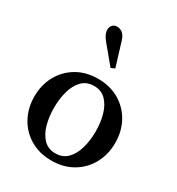

<svg xmlns="http://www.w3.org/2000/svg" viewBox="-201 -975 1022 1110"><g transform="rotate(30 310.0 -419.5)"><path d="M310.5 10.5Q229 10.5 168.2 -25.8Q107.5 -62 74 -123.8Q40.5 -185.5 40.5 -262Q40.5 -339 74 -400.5Q107.5 -462 168.2 -498.2Q229 -534.5 310.5 -534.5Q391.5 -534.5 452.2 -498.2Q513 -462 546.5 -400.5Q580 -339 580 -262Q580 -185.5 546.5 -123.8Q513 -62 452.2 -25.8Q391.5 10.5 310.5 10.5ZM309.5 -37Q358 -37 388.8 -68.2Q419.5 -99.5 434.2 -150.8Q449 -202 449 -262.5Q449 -323 434.5 -374Q420 -425 389.5 -456Q359 -487 310.5 -487Q261.5 -487 231 -456Q200.5 -425 186 -373.8Q171.5 -322.5 171.5 -262Q171.5 -201.5 186 -150.2Q200.5 -99 231 -68Q261.5 -37 309.5 -37ZM339.5 -624.5 242.5 -741.5Q226 -761.5 219.2 -777.2Q212.5 -793 212.5 -806.5Q212.5 -825.5 223.8 -838Q235 -850.5 252.5 -850.5Q277 -850.5 292.5 -836Q308 -821.5 316 -795.5L365 -635.5Z"/></g></svg>

Font: Libre Caslon Text Medium
Style: Regular
Weight: 500
Designer: Pablo Impallari, Rodrigo Fuenzalida, Katja Schimmel
Foundry: Pablo Impallari, Rodrigo Fuenzalida
Version: Version 2.000